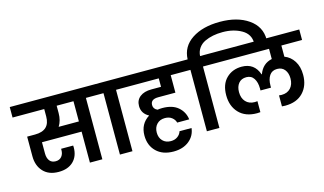

<svg xmlns="http://www.w3.org/2000/svg" viewBox="-141 -1409 3219 1909"><g transform="rotate(-15 1469.0 -454.5)"><path d="M433 -556Q433 -480 398 -424H606V-632H433ZM-21 -632V-740H846V-632H734V0H606V-319H198V-203Q198 -157 219 -129Q240 -101 282 -101Q321 -101 343 -127Q365 -153 365 -194V-207H489Q490 -199 490 -188Q490 -97 435 -44Q380 9 284 9Q182 9 126 -51.5Q70 -112 70 -209V-411H151Q305 -411 305 -556V-632Z M915 0V-632H804V-740H1155V-632H1044V0Z M1671 -71Q1662 9 1599.5 59Q1537 109 1440 109Q1328 109 1263.5 46Q1199 -17 1199 -119Q1199 -239 1296 -300Q1223 -339 1223 -417Q1223 -477 1266.5 -511Q1310 -545 1384 -545H1484V-632H1113V-740H1740V-632H1607V-452H1430Q1351 -452 1351 -392Q1351 -352 1392 -334Q1413 -338 1442 -338Q1545 -338 1603 -288Q1661 -238 1671 -160H1547Q1540 -190 1512 -212.5Q1484 -235 1440 -235Q1388 -235 1356.5 -202Q1325 -169 1325 -116Q1325 -63 1356.5 -30.5Q1388 2 1440 2Q1482 2 1510.5 -19.5Q1539 -41 1547 -71Z M1939 -632V0H1810V-632H1699V-740H1810Q1815 -871 1926.5 -944.5Q2038 -1018 2215 -1018Q2394 -1018 2507 -939.5Q2620 -861 2620 -728V-711H2491V-726Q2491 -818 2409 -865Q2327 -912 2215 -912Q2162 -912 2116 -903Q2070 -894 2030 -875Q1990 -856 1965.5 -821Q1941 -786 1938 -740H2050V-632Z M2629 -44Q2621 -44 2595 -46V-159Q2613 -157 2622 -157Q2681 -157 2715 -194Q2749 -231 2749 -293Q2749 -348 2721.5 -383Q2694 -418 2644 -418Q2591 -418 2564.5 -378.5Q2538 -339 2538 -275V-254H2430V-275Q2430 -338 2404 -378Q2378 -418 2327 -418Q2275 -418 2247 -383.5Q2219 -349 2219 -293Q2219 -231 2253 -194Q2287 -157 2346 -157Q2353 -157 2373 -159V-46Q2347 -44 2339 -44Q2220 -44 2154 -113.5Q2088 -183 2088 -295Q2088 -408 2150.5 -469.5Q2213 -531 2309 -531Q2439 -531 2482 -406H2485Q2522 -507 2619 -527V-632H2008V-740H2959V-632H2746V-517Q2807 -494 2843.5 -436.5Q2880 -379 2880 -295Q2880 -183 2814 -113.5Q2748 -44 2629 -44Z"/></g></svg>

Font: SVN-Poppins SemiBold
Style: Regular
Weight: 600
Designer: Ninad Kale (Devanagari), Jonny Pinhorn (Latin)
Foundry: Indian Type Foundry
Version: Version 3.002 2017